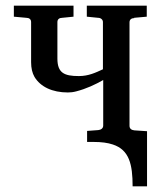

<svg xmlns="http://www.w3.org/2000/svg" viewBox="-20 -502 567 679"><path d="M454 -439 499 -443V-482H287V-443L327 -439C336 -439 344 -433 344 -424V-257C318 -245 293 -233 259 -233C207 -233 183 -244 183 -295V-424C183 -434 190 -439 200 -439L240 -443V-482H29V-443L73 -439C83 -439 90 -434 90 -424V-282C90 -261 94 -244 102 -230C123 -195 165 -175 220 -175C229 -175 239 -176 250 -179C285 -188 317 -203 345 -219V-58C345 -48 337 -43 328 -42L288 -39V0H312C339 0 361 3 379 9C437 28 449 79 449 157H500V-38L455 -41C445 -42 438 -47 438 -57V-423C438 -433 445 -438 455 -438Z"/></svg>

Font: Veleka
Style: Regular
Weight: 400
Designer: Stefan Peev, Context Ltd, 2016; SIL International, 1997-2014.
Foundry: Stefan Peev, Context Ltd, 2016
Version: Version 1.000